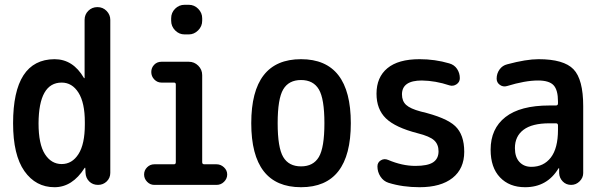

<svg xmlns="http://www.w3.org/2000/svg" viewBox="-20 -780 2540 810"><path d="M240.2 -431.6Q143.6 -431.6 142.6 -259.8Q142.6 -171.9 169.4 -129.9Q196.3 -87.9 240.2 -87.9Q284.2 -87.9 311 -129.9Q337.9 -171.9 337.9 -254.9V-264.6Q337.9 -346.7 311 -389.2Q284.2 -431.6 240.2 -431.6ZM210 9.8Q130.9 9.8 83 -58.1Q35.2 -126 35.2 -259.8Q35.2 -529.3 210 -530.3Q288.1 -530.3 334 -451.2Q334 -450.2 335.9 -450.2Q336.9 -450.2 336.9 -451.2V-696.3Q336.9 -718.8 352.5 -734.4Q368.2 -750 391.1 -750Q414.1 -750 429.7 -733.9Q445.3 -717.8 445.3 -696.3V-50.8Q445.3 -29.3 430.2 -14.6Q415 0 393.6 0Q371.1 0 356.4 -14.6Q341.8 -29.3 340.8 -50.8L339.8 -71.3Q339.8 -72.3 338.9 -72.3Q336.9 -72.3 336.9 -71.3Q285.2 9.8 210 9.8Z M630.9 0Q613.3 0 600.6 -13.2Q587.9 -26.4 587.9 -43.9Q587.9 -61.5 600.6 -74.2Q613.3 -86.9 630.9 -86.9H713.9Q721.7 -86.9 721.7 -95.7V-423.8Q721.7 -431.6 713.9 -431.6H661.1Q643.6 -431.6 630.9 -444.8Q618.2 -458 618.2 -476.1Q618.2 -494.1 630.4 -506.8Q642.6 -519.5 661.1 -519.5H776.4Q799.8 -519.5 816.4 -502.9Q833 -486.3 833 -462.9V-95.7Q833 -86.9 841.8 -86.9H893.6Q911.1 -86.9 924.8 -74.2Q938.5 -61.5 938.5 -43.9Q938.5 -26.4 925.3 -13.2Q912.1 0 893.6 0ZM758.8 -759.8H776.4Q799.8 -759.8 816.4 -742.7Q833 -725.6 833 -703.1V-692.4Q833 -668.9 815.9 -651.9Q798.8 -634.8 776.4 -634.8H758.8Q735.4 -634.8 718.8 -651.9Q702.1 -668.9 702.1 -692.4V-703.1Q702.1 -726.6 718.8 -743.2Q735.4 -759.8 758.8 -759.8Z M1325.2 -402.8Q1301.8 -442.4 1250 -442.4Q1198.2 -442.4 1174.8 -402.8Q1151.4 -363.3 1151.4 -260.3Q1151.4 -157.2 1174.8 -117.7Q1198.2 -78.1 1250 -78.1Q1301.8 -78.1 1325.2 -117.7Q1348.6 -157.2 1348.6 -260.3Q1348.6 -363.3 1325.2 -402.8ZM1460 -260.3Q1460 9.8 1250 9.8Q1040 9.8 1040 -260.3Q1040 -530.3 1250 -530.3Q1460 -530.3 1460 -260.3Z M1742.2 -217.8Q1647.5 -242.2 1607.9 -280.8Q1568.4 -319.3 1568.4 -384.8Q1568.4 -454.1 1614.3 -492.2Q1660.2 -530.3 1750 -530.3Q1815.4 -530.3 1875 -512.7Q1896.5 -506.8 1908.2 -489.3Q1919.9 -471.7 1919.9 -450.2Q1919.9 -433.6 1905.8 -424.3Q1891.6 -415 1876 -419.9Q1817.4 -439.5 1759.8 -440.4Q1675.8 -440.4 1675.8 -381.8Q1675.8 -353.5 1693.4 -337.4Q1710.9 -321.3 1754.9 -309.6Q1862.3 -284.2 1900.4 -248Q1938.5 -211.9 1938.5 -139.6Q1938.5 -68.4 1889.2 -29.3Q1839.8 9.8 1750 9.8Q1678.7 9.8 1619.1 -8.8Q1597.7 -15.6 1585 -35.2Q1572.3 -54.7 1572.3 -78.1Q1572.3 -94.7 1586.4 -103.5Q1600.6 -112.3 1617.2 -105.5Q1676.8 -80.1 1732.4 -80.1Q1784.2 -80.1 1807.1 -95.2Q1830.1 -110.4 1830.1 -141.6Q1830.1 -170.9 1811.5 -188Q1793 -205.1 1742.2 -217.8Z M2297.9 -259.8Q2224.6 -259.8 2188.5 -232.4Q2152.3 -205.1 2152.3 -155.3Q2152.3 -117.2 2171.4 -96.7Q2190.4 -76.2 2221.7 -76.2Q2273.4 -76.2 2303.7 -115.2Q2334 -154.3 2334 -232.4V-251Q2334 -259.8 2325.2 -259.8ZM2195.3 9.8Q2128.9 9.8 2089.4 -31.7Q2049.8 -73.2 2049.8 -148.4Q2049.8 -237.3 2112.3 -286.1Q2174.8 -335 2297.9 -335H2325.2Q2334 -335 2334 -343.8V-351.6Q2334 -400.4 2315.4 -420.4Q2296.9 -440.4 2250 -440.4Q2195.3 -440.4 2119.1 -417Q2102.5 -412.1 2088.9 -421.9Q2075.2 -431.6 2075.2 -448.2Q2075.2 -469.7 2087.4 -486.8Q2099.6 -503.9 2120.1 -508.8Q2200.2 -530.3 2252 -530.3Q2358.4 -530.3 2399.4 -487.8Q2440.4 -445.3 2440.4 -332V-49.8Q2440.4 -30.3 2425.3 -15.1Q2410.2 0 2389.6 0Q2368.2 0 2354 -14.6Q2339.8 -29.3 2338.9 -49.8V-69.3Q2338.9 -70.3 2337.9 -70.3Q2335.9 -70.3 2335.9 -69.3Q2288.1 9.8 2195.3 9.8Z"/></svg>

Font: Rounded Mgen+ 1m medium
Style: Regular
Weight: 500
Designer: [Source Han Sans]
Ryoko NISHIZUKA  (kana & ideographs); Paul D. Hunt (Latin, Greek & Cyrillic); Wenlong ZHANG  (bopomofo
Version: Version 1.059.20150602